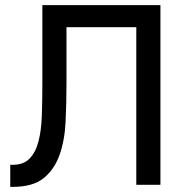

<svg xmlns="http://www.w3.org/2000/svg" viewBox="-20 -720 725 748"><path d="M20 -78H30Q72 -78 95.5 -102.5Q119 -127 130 -169.5Q141 -212 143 -270Q145 -328 145 -395V-700H605V0H511V-614H239V-395Q239 -318 235.5 -245.5Q232 -173 212 -116.5Q192 -60 150 -26Q108 8 30 8H20Z"/></svg>

Font: PT Root UI Medium
Style: Regular
Weight: 500
Designer: Vitaly Kuzmin
Foundry: ParaType Ltd.
Version: Version 2.001G